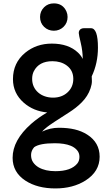

<svg xmlns="http://www.w3.org/2000/svg" viewBox="-20 -816 623 1114"><path d="M224.1 -52.2Q270 -74.7 321.5 -74.7Q373 -74.7 413.3 -65.2Q453.6 -55.7 485.8 -35.2Q558.1 10.7 558.1 93.3Q558.1 179.2 476.1 231.4Q403.3 277.3 301.3 277.3Q197.3 277.3 127.9 232.4Q53.2 183.6 53.2 99.6Q53.2 -2.4 161.1 -97.7Q203.1 -134.3 253.9 -163.6Q174.3 -170.9 118.2 -219.7Q55.2 -274.9 55.2 -356.9Q55.2 -451.2 126 -509.8Q190.9 -563 280.8 -563Q377.4 -563 432.6 -510.7Q449.7 -494.6 460 -474.1Q460 -519 448.5 -567.1Q437 -615.2 437 -624.5Q437 -633.8 440.7 -639.4Q444.3 -645 449.2 -647.9Q456.5 -652.3 465.8 -652.3H507.8Q548.3 -652.3 548.3 -539.6Q548.3 -449.2 512.2 -373Q513.2 -362.3 513.2 -344.7Q513.2 -327.1 505.4 -303.7Q497.6 -280.3 484.6 -260Q471.7 -239.7 454.8 -222.7Q438 -205.6 419.2 -190.9Q400.4 -176.3 381.3 -164.1Q274.4 -96.2 253.4 -79.3Q232.4 -62.5 224.1 -52.2ZM371.1 -279.3Q405.3 -310.1 405.3 -358.4Q405.3 -407.7 367.2 -436Q333.5 -460.9 284.2 -460.9Q206.1 -460.9 176.3 -402.8Q166.5 -383.8 166.5 -358.6Q166.5 -333.5 175.8 -313.5Q185.1 -293.5 201.7 -279.1Q218.3 -264.6 240.5 -257.1Q262.7 -249.5 287.8 -249.5Q313 -249.5 334 -257.1Q355 -264.6 371.1 -279.3ZM178.2 38.1Q160.2 58.6 160.2 83.5Q160.2 108.4 172.4 126Q184.6 143.6 204.6 155.3Q243.2 177.2 301.3 177.2Q393.1 177.2 429.2 131.8Q440.9 116.7 440.9 93.8Q440.9 70.8 426.5 54.7Q412.1 38.6 390.6 29.8Q355 15.1 297.9 15.1Q210 15.1 178.2 38.1ZM292.5 -637.7Q259.3 -637.7 235.8 -660.2Q212.4 -683.1 212.4 -717.3Q212.4 -750.5 235.8 -773.9Q258.3 -796.4 292.5 -796.4Q344.7 -796.4 365.7 -749Q372.1 -734.4 372.1 -717.3Q372.1 -683.1 348.6 -660.2Q325.2 -637.7 292.5 -637.7Z"/></svg>

Font: Capriola
Style: Regular
Weight: 400
Designer: Viktoriya Grabowska
Foundry: Viktoriya Grabowska
Version: Version 1.007